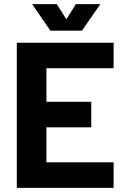

<svg xmlns="http://www.w3.org/2000/svg" viewBox="-20 -906 600 926"><path d="M61 0H528V-123H204V-292H420V-415H204V-577H528V-700H61ZM135 -886 223 -758H375L464 -886H346L300 -813L254 -886Z"/></svg>

Font: Vanilla Cream Black
Style: Regular
Weight: 900
Designer: Jeremy Tribby, Jinavaṁso
Foundry: Tribby Type
Version: Version 1.422;Glyphs 3.1.2 (3151)